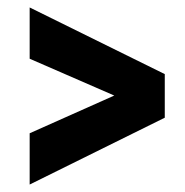

<svg xmlns="http://www.w3.org/2000/svg" viewBox="-20 -558 494 512"><path d="M284.7 -303.2 59.1 -401.4V-538.1L419.4 -360.4V-244.1L59.1 -65.9V-202.6Z"/></svg>

Font: TypoPRO Roboto
Style: Bold
Weight: 700
Designer: Google
Version: Version 2.136; 2016